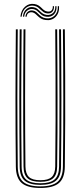

<svg xmlns="http://www.w3.org/2000/svg" viewBox="-20 -949 410 975"><path d="M185 5.5Q119 5.5 90.1 -19.8Q61.2 -45 60.5 -102.8Q59.5 -188.8 59 -275.2Q58.5 -361.8 58.6 -449Q58.8 -536.2 59.2 -624Q59.8 -711.8 60.5 -800H70.2Q69.5 -713.8 68.9 -627.1Q68.2 -540.5 68.2 -453.6Q68.2 -366.8 68.8 -279.2Q69.2 -191.8 70.2 -103Q71 -48 98.2 -25.2Q125.5 -2.5 185 -2.5Q244.5 -2.5 271.6 -25.2Q298.8 -48 299.5 -103Q300.8 -189 301.1 -275.5Q301.5 -362 301.5 -449.1Q301.5 -536.2 300.9 -624.1Q300.2 -712 299.5 -800H309.2Q310.5 -682.2 311 -566.9Q311.5 -451.5 311.1 -336.1Q310.8 -220.8 309.2 -102.8Q308.5 -45 279.6 -19.8Q250.8 5.5 185 5.5ZM185 -10.2Q130.8 -10.2 105.6 -31.4Q80.5 -52.5 80 -103.2Q79 -189.2 78.5 -275.9Q78 -362.5 78.1 -449.4Q78.2 -536.2 78.8 -624Q79.2 -711.8 80 -800H89.8Q89 -713.2 88.5 -626.6Q88 -540 87.9 -453.1Q87.8 -366.2 88.2 -278.9Q88.8 -191.5 89.8 -103.2Q90.2 -57 112.8 -37.6Q135.2 -18.2 185 -18.2Q234.5 -18.2 257 -37.6Q279.5 -57 280 -103.2Q281.2 -189.2 281.6 -275.9Q282 -362.5 281.9 -449.5Q281.8 -536.5 281.2 -624.1Q280.8 -711.8 280 -800H289.8Q290.5 -712 291.1 -625.2Q291.8 -538.5 291.8 -452Q291.8 -365.5 291.4 -278.5Q291 -191.5 289.8 -103.2Q289.2 -52.5 264.1 -31.4Q239 -10.2 185 -10.2ZM185 -25.8Q139.8 -25.8 119.9 -43.9Q100 -62 99.5 -103.5Q98 -219 97.8 -334.2Q97.5 -449.5 98 -565.8Q98.5 -682 99.5 -800H109.2Q108.5 -713.5 108 -626.5Q107.5 -539.5 107.4 -452.2Q107.2 -365 107.8 -277.8Q108.2 -190.5 109.2 -103.5Q109.8 -66.5 127.2 -50.1Q144.8 -33.8 185 -33.8Q225.2 -33.8 242.6 -50.1Q260 -66.5 260.5 -103.5Q262 -219.2 262.2 -334.5Q262.5 -449.8 262 -565.9Q261.5 -682 260.5 -800H270.2Q271 -712.2 271.5 -624.9Q272 -537.5 272.1 -450.6Q272.2 -363.8 271.9 -277Q271.5 -190.2 270.2 -103.5Q269.8 -61.8 249.8 -43.8Q229.8 -25.8 185 -25.8ZM83.8 -864.5Q86.8 -897.2 107.5 -915.2Q128.2 -933.2 155 -928.5Q167.5 -926.5 175.9 -921Q184.2 -915.5 190.8 -908.9Q197.2 -902.2 204.2 -897Q211.2 -891.8 221 -890.5Q234.8 -888.5 241.9 -896.2Q249 -904 248 -917.5H254.2Q255.2 -899.8 245.9 -889.4Q236.5 -879 219.2 -881Q208.5 -882.2 201 -887.5Q193.5 -892.8 187 -899.2Q180.5 -905.8 172.9 -911.5Q165.2 -917.2 153.8 -919.5Q130.5 -924.2 111.6 -909Q92.8 -893.8 90 -864.5ZM96.5 -864.5Q98.5 -889.8 114.8 -903.2Q131 -916.8 151.5 -912Q162.2 -909.8 169.5 -904.1Q176.8 -898.5 183.1 -891.9Q189.5 -885.2 197.4 -880Q205.2 -874.8 217.2 -873.2Q236.2 -871.2 249 -882.9Q261.8 -894.5 260.8 -917.5H267Q268.8 -890.8 254 -876Q239.2 -861.2 215.5 -864Q203 -865.5 194.9 -870.9Q186.8 -876.2 180.5 -882.9Q174.2 -889.5 167.2 -895Q160.2 -900.5 149.8 -902.8Q132 -906 118.4 -895.4Q104.8 -884.8 102.8 -864.5ZM109 -864.5Q110.5 -880.8 121.8 -889.6Q133 -898.5 148.2 -895.2Q157.8 -893 164.4 -887.6Q171 -882.2 177.4 -875.6Q183.8 -869 192 -863.6Q200.2 -858.2 213.2 -856.2Q240.2 -852.5 257.6 -870Q275 -887.5 273.5 -917.5H279.8Q282 -883 262 -862.9Q242 -842.8 211 -847.5Q197.8 -849.2 188.9 -854.5Q180 -859.8 173.4 -866.1Q166.8 -872.5 160.6 -878Q154.5 -883.5 146.8 -885.8Q135.8 -889 126 -883.4Q116.2 -877.8 115.5 -864.5Z"/></svg>

Font: Big Shoulders Inline Text ExtraLight
Style: Regular
Weight: 250
Version: Version 2.002